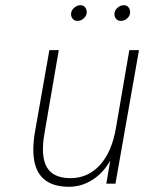

<svg xmlns="http://www.w3.org/2000/svg" viewBox="-20 -703 572 735"><path d="M244 12Q188.5 12 155.5 -11.5Q122.5 -35 112.2 -82Q102 -129 114 -199L169 -511H205L150 -191Q135 -104 159.5 -62.5Q184 -21 250 -21Q317 -21 362.8 -71.5Q408.5 -122 424 -214L475 -511H512L422 0H387L402 -88Q374.5 -40 333 -14Q291.5 12 244 12ZM442 -623Q431.5 -623 424.8 -630.5Q418 -638 418 -649Q418 -662.5 429.2 -672.8Q440.5 -683 454 -683Q465.5 -683 471.8 -675.2Q478 -667.5 478 -656Q478 -647 473 -639.5Q468 -632 459.8 -627.5Q451.5 -623 442 -623ZM276 -623Q265.5 -623 258.8 -630.5Q252 -638 252 -649Q252 -658 257.2 -665.8Q262.5 -673.5 270.8 -678.2Q279 -683 288 -683Q299.5 -683 305.8 -675.2Q312 -667.5 312 -656Q312 -643.5 301.2 -633.2Q290.5 -623 276 -623Z"/></svg>

Font: Overpass Thin
Style: Italic
Weight: 250
Italic angle: -10°
Designer: Delve Withrington, Dave Bailey, Thomas Jockin
Foundry: Delve Fonts LLC
Version: Version 4.000